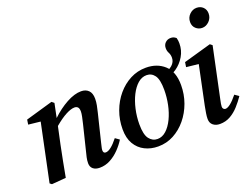

<svg xmlns="http://www.w3.org/2000/svg" viewBox="-113 -987 1626 1243"><g transform="rotate(-20 700.0 -365.5)"><path d="M57 8 44 -2 127 -398 44 -407 49 -440 236 -494 252 -481 232 -384Q282 -432 337.5 -462.5Q393 -493 439 -493Q471 -493 490 -474Q509 -455 509 -417Q509 -395 504.5 -372Q500 -349 494 -325L448 -137Q444 -119 441 -107Q438 -95 438 -87Q438 -66 455 -66Q488 -66 541 -133L569 -113Q550 -82 521.5 -52.5Q493 -23 458.5 -4.5Q424 14 385 14Q356 14 339.5 0Q323 -14 323 -39Q323 -59 327.5 -79Q332 -99 339 -126L379 -289Q385 -314 389.5 -335.5Q394 -357 394 -370Q394 -392 385.5 -400.5Q377 -409 363 -409Q339 -409 303 -390Q267 -371 222 -333L196 -212Q185 -159 175 -106.5Q165 -54 155 0Z M788 14Q738 14 697 -6.5Q656 -27 632 -67.5Q608 -108 608 -169Q608 -234 629.5 -292.5Q651 -351 689 -396Q727 -441 777 -467Q827 -493 885 -493Q962 -493 1012 -447.5Q1062 -402 1062 -310Q1062 -246 1041 -188Q1020 -130 982.5 -84.5Q945 -39 895.5 -12.5Q846 14 788 14ZM800 -33Q833 -33 860.5 -58Q888 -83 908 -124.5Q928 -166 938.5 -216.5Q949 -267 949 -318Q949 -389 928 -417.5Q907 -446 873 -446Q840 -446 812.5 -422Q785 -398 764.5 -357.5Q744 -317 732.5 -266Q721 -215 721 -162Q721 -91 743.5 -62Q766 -33 800 -33ZM983 -385V-419Q1020 -425 1043.5 -446Q1067 -467 1067 -496Q1067 -517 1058.5 -532.5Q1050 -548 1050 -567Q1050 -590 1065 -604.5Q1080 -619 1102 -619Q1113 -619 1121 -616Q1129 -613 1139 -605Q1142 -594 1143 -585Q1144 -576 1144 -566Q1144 -519 1120.5 -479Q1097 -439 1060 -413.5Q1023 -388 983 -385Z M1148 -44Q1148 -61 1151.5 -82.5Q1155 -104 1160 -130L1216 -398L1132 -407L1137 -440L1327 -494L1342 -482L1269 -137Q1261 -102 1261 -87Q1261 -77 1267 -71.5Q1273 -66 1280 -66Q1310 -66 1364 -133L1392 -113Q1371 -82 1344.5 -52.5Q1318 -23 1285.5 -4.5Q1253 14 1213 14Q1185 14 1166.5 -1Q1148 -16 1148 -44ZM1318 -610Q1293 -610 1274.5 -627Q1256 -644 1256 -672Q1256 -703 1277.5 -724Q1299 -745 1326 -745Q1353 -745 1370.5 -728Q1388 -711 1388 -684Q1388 -653 1366.5 -631.5Q1345 -610 1318 -610Z"/></g></svg>

Font: Source Serif 4 Semibold
Style: Italic
Weight: 600
Italic angle: -12°
Designer: Frank Grießhammer
Foundry: Adobe
Version: Version 4.005;hotconv 1.1.0;makeotfexe 2.6.0